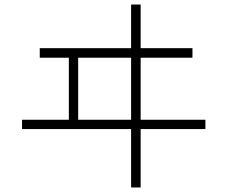

<svg xmlns="http://www.w3.org/2000/svg" viewBox="-20 -725 1002 845"><path d="M283 -198V-471H155V-513H557V-705H599V-513H827V-471H599V-198H884V-157H599V100H557V-157H77V-198ZM557 -471H324V-198H557Z"/></svg>

Font: Gmarket Sans TTF Light
Style: Regular
Weight: 300
Designer: Creative Director : Sungho Lee; Art Director : Kiwoong Choi; Project Manager : Sori Yang, Jongwook Yoon; Font Designer :
Foundry: Sandoll Inc.
Version: Version 1.000;hotconv 1.0.109;makeotfexe 2.5.65596